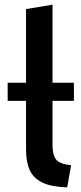

<svg xmlns="http://www.w3.org/2000/svg" viewBox="-20 -796 350 826"><path d="M269 10Q201 8 162.5 -10.5Q124 -29 108 -64Q92 -99 92 -153V-362H13V-440H92V-757L206 -776V-440H298V-362H206V-171Q206 -128 222 -109Q238 -90 286 -85Z"/></svg>

Font: Ubuntu Sans SemiBold
Style: Regular
Weight: 600
Designer: Dalton Maag Ltd
Foundry: Dalton Maag Ltd
Version: Version 1.006; ttfautohint (v1.8.4.7-5d5b)